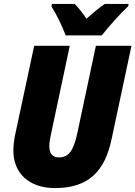

<svg xmlns="http://www.w3.org/2000/svg" viewBox="-20 -947 689 977"><path d="M314 -767H498C529 -807 592 -878 633 -916L634 -927H513C484 -907 453 -881 420 -852C404 -876 378 -910 360 -927H244L242 -914C268 -873 298 -811 314 -767ZM260 10C432 10 514 -77 548 -240L649 -714H468L372 -263C353 -177 327 -146 280 -146C248 -146 231 -165 231 -203C231 -219 234 -238 238 -257L335 -714H154L56 -256C51 -231 48 -202 48 -181C48 -66 127 10 260 10Z"/></svg>

Font: Noto Sans UI SemiCondensed Black
Style: Italic
Weight: 900
Width: 4
Italic angle: -372°
Designer: Monotype Design Team
Foundry: Monotype Imaging Inc.
Version: Version 1.901